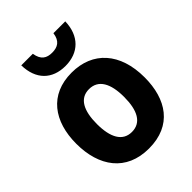

<svg xmlns="http://www.w3.org/2000/svg" viewBox="-223 -887 1009 1009"><g transform="rotate(-45 281.5 -382.0)"><path d="M280 -607C379 -607 442 -669 445 -774H357C350 -722 321 -706 280 -706C240 -706 212 -722 204 -774H118C120 -667 182 -607 280 -607ZM284 10C455 10 532 -109 532 -271C532 -453 434 -560 278 -560C114 -560 31 -444 31 -278C31 -110 115 10 284 10ZM282 -115C213 -115 181 -175 181 -275C181 -372 211 -434 281 -434C351 -434 383 -374 383 -275C383 -175 352 -115 282 -115Z"/></g></svg>

Font: Noto Sans Mono SemiCondensed ExtraBold
Style: Regular
Weight: 800
Width: 4
Designer: Monotype Design Team
Foundry: Monotype Imaging Inc.
Version: Version 2.014